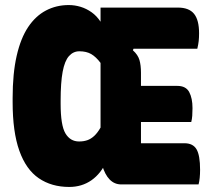

<svg xmlns="http://www.w3.org/2000/svg" viewBox="-20 -730 840 760"><path d="M252 -710Q276 -710 299 -703Q322 -696 342.5 -681.5Q363 -667 378 -644V-700H684Q728 -700 748 -675.5Q768 -651 768 -598Q768 -581 766.5 -567.5Q765 -554 761 -537H464L378 -481Q360 -505 341 -516Q322 -527 294 -527Q270 -527 253 -508Q236 -489 228 -446Q220 -403 220 -332V-319Q220 -234 239 -202Q258 -170 293 -170Q311 -170 325.5 -175Q340 -180 353 -192Q366 -204 378 -225Q378 -268 378 -311Q378 -354 378 -396.5Q378 -439 378 -482.5Q378 -526 378 -569H522L506 -531Q526 -513 532 -492.5Q538 -472 538 -442Q538 -407 538 -372.5Q538 -338 538 -303Q538 -268 538 -233Q538 -198 538 -163H710Q744 -163 758 -139Q772 -115 772 -58Q772 -41 770.5 -26Q769 -11 766 0H460Q433 0 414 -19.5Q395 -39 384 -77V-97L403 -94Q380 -43 342 -16.5Q304 10 254 10Q184 10 133.5 -24.5Q83 -59 56.5 -133.5Q30 -208 30 -326V-342Q30 -439 46 -509Q62 -579 91.5 -623Q121 -667 162 -688.5Q203 -710 252 -710ZM475 -390H682Q716 -390 729 -365.5Q742 -341 742 -302Q742 -286 741 -272Q740 -258 737 -247H475Z"/></svg>

Font: Recursive Casual Black
Style: Regular
Weight: 900
Version: Version 1.047